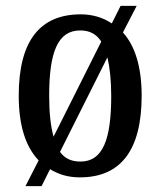

<svg xmlns="http://www.w3.org/2000/svg" viewBox="-20 -596 549 656"><path d="M112 -48 67 40H122L151 -18C180 0 213 10 253 10C391 10 464 -81 464 -269C464 -368 441 -440 400 -485L447 -576H392L362 -516C332 -536 296 -547 256 -547C116 -547 44 -456 44 -269C44 -166 68 -94 112 -48ZM326 -454 163 -129C153 -165 148 -211 148 -269C148 -417 177 -492 254 -492C286 -492 309 -480 326 -454ZM255 -44C223 -44 201 -55 185 -77L347 -400C355 -366 360 -322 360 -268C360 -121 332 -44 255 -44Z"/></svg>

Font: Noto Serif Ethiopic Condensed Medium
Style: Regular
Weight: 500
Width: 3
Designer: Monotype Design Team
Foundry: Monotype Imaging Inc.
Version: Version 2.102